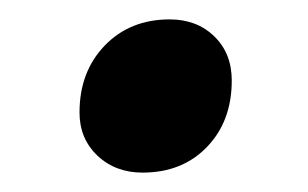

<svg xmlns="http://www.w3.org/2000/svg" viewBox="-20 -361 318 198"><path d="M62 -245Q62 -287 88 -314Q114 -341 155 -341Q183 -341 201 -323.5Q219 -306 219 -278Q219 -236 193.5 -209.5Q168 -183 127 -183Q99 -183 80.5 -200.5Q62 -218 62 -245Z"/></svg>

Font: Sarabun SemiBold
Style: Italic
Weight: 600
Italic angle: -10°
Designer: Suppakit Chalermlarp | Katatrad Co.,Ltd.
Foundry: Cadson Demak Co.,Ltd.
Version: Version 1.000; ttfautohint (v1.6)